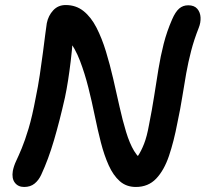

<svg xmlns="http://www.w3.org/2000/svg" viewBox="-20 -730 817 763"><path d="M76 13Q52 13 39 -4Q26 -21 31 -51Q35 -71 44.5 -91Q54 -111 66.5 -141Q79 -171 93.5 -219Q108 -267 122 -342Q131 -385 138 -431.5Q145 -478 150.5 -520.5Q156 -563 160 -594.5Q164 -626 166 -638Q172 -668 191.5 -689Q211 -710 241 -710Q282 -710 312 -686Q342 -662 363.5 -620Q385 -578 401 -525.5Q417 -473 430 -416.5Q443 -360 455 -306Q467 -252 481 -206Q495 -160 513 -130Q531 -100 556 -91L495 -69Q513 -88 527 -108.5Q541 -129 552.5 -158.5Q564 -188 572 -233Q584 -293 592.5 -347.5Q601 -402 609.5 -454.5Q618 -507 630.5 -556Q643 -605 664 -653Q677 -683 692 -696Q707 -709 728 -709Q752 -709 764 -695Q776 -681 777 -660.5Q778 -640 770 -620Q751 -572 739.5 -527.5Q728 -483 720 -438.5Q712 -394 704.5 -346Q697 -298 685 -242Q671 -168 651.5 -110.5Q632 -53 600.5 -20Q569 13 520 13Q482 13 456 -10Q430 -33 412 -73Q394 -113 381 -163.5Q368 -214 356.5 -270.5Q345 -327 331 -382.5Q317 -438 298 -488Q279 -538 250 -575L270 -580Q266 -528 261 -487Q256 -446 250.5 -410.5Q245 -375 238 -342Q217 -249 194.5 -172.5Q172 -96 144 -36Q134 -14 117.5 -0.5Q101 13 76 13Z"/></svg>

Font: Shantell Sans Medium
Style: Italic
Weight: 500
Italic angle: -11°
Designer: Stephen Nixon, Anya Danilova, Shantell Martin
Foundry: Arrow Type
Version: Version 1.011;[c5ecc13dd]